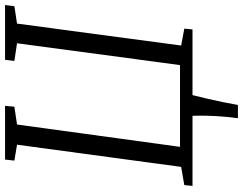

<svg xmlns="http://www.w3.org/2000/svg" viewBox="-121 -662 963 761"><g transform="rotate(-90 360.5 -281.5)"><path d="M272.5 180Q276.5 150.5 279 119.8Q281.5 89 282.2 58.8Q283 28.5 282 0H4L7.5 -32.5L79.5 -45L167.5 -695.5L104.5 -706L108.5 -743H321.5L318 -706L247.5 -695.5L159 -49.5H483L569.5 -695.5L499.5 -706L504 -743H721L716.5 -706L647.5 -695.5L560.5 -45L627.5 -32.5L624.5 0H364Q356.5 29.5 349.5 60Q342.5 90.5 336.2 120.8Q330 151 325 180Z"/></g></svg>

Font: Merriweather 36pt Light
Style: Italic
Weight: 300
Italic angle: -7.8°
Version: Version 2.101